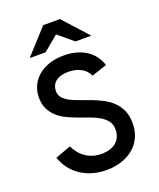

<svg xmlns="http://www.w3.org/2000/svg" viewBox="-167 -1023 938 1136"><g transform="rotate(-20 302.0 -455.0)"><path d="M417 -541Q410.6 -556.2 399.4 -569.1Q388.2 -582 372.1 -591.6Q356 -601.1 335.2 -606.4Q314.5 -611.8 289.1 -611.8Q238.8 -611.8 210.4 -589.8Q182.1 -567.9 182.1 -527.8Q182.1 -502.9 197.8 -485.6Q213.4 -468.3 238.8 -455.1Q264.2 -441.9 296.6 -430.9Q329.1 -419.9 363 -407Q397 -394 429.4 -377.2Q461.9 -360.4 487.3 -336.2Q512.7 -312 528.3 -278.1Q543.9 -244.1 543.9 -196.8Q543.9 -146.5 525.6 -107.7Q507.3 -68.8 475.1 -42.2Q442.9 -15.6 399.2 -1.7Q355.5 12.2 305.2 12.2Q258.3 12.2 217.5 0.2Q176.8 -11.7 143.8 -33.9Q110.8 -56.2 86.9 -87.6Q63 -119.1 49.8 -158.2L147.9 -193.8Q158.7 -170.4 174.6 -150.9Q190.4 -131.3 210.9 -117.4Q231.4 -103.5 256.1 -95.7Q280.8 -87.9 309.1 -87.9Q337.4 -87.9 360.8 -94.7Q384.3 -101.6 400.9 -115.2Q417.5 -128.9 426.8 -149.2Q436 -169.4 436 -195.8Q436 -227.1 420.4 -248.3Q404.8 -269.5 379.4 -285.2Q354 -300.8 321.5 -312.5Q289.1 -324.2 255.1 -336.4Q221.2 -348.6 188.7 -363.8Q156.2 -378.9 130.9 -400.9Q105.5 -422.9 89.8 -453.6Q74.2 -484.4 74.2 -528.8Q74.2 -565.9 89.1 -599.1Q104 -632.3 132.3 -657.5Q160.6 -682.6 202.1 -697.3Q243.7 -711.9 296.9 -711.9Q341.3 -711.9 377.4 -701.4Q413.6 -690.9 440.7 -672.4Q467.8 -653.8 485.8 -628.4Q503.9 -603 513.2 -573.2ZM391.1 -766.1 297.4 -844.7 203.1 -766.1H103L245.1 -921.9H350.1L491.2 -766.1Z"/></g></svg>

Font: Overpass
Style: Regular
Weight: 400
Designer: Delve Withrington
Foundry: Delve Fonts
Version: Version 1.001